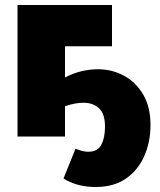

<svg xmlns="http://www.w3.org/2000/svg" viewBox="-20 -546 642 768"><path d="M50 0V-526H428V-361H240V-236Q272 -253 305.5 -261Q339 -269 372 -269Q428 -269 476 -243Q524 -217 553 -167.5Q582 -118 582 -46Q582 22 557 78.5Q532 135 483.5 168.5Q435 202 363 202Q288 202 234 168L282 49Q312 61 333 61Q371 61 385.5 32.5Q400 4 400 -39Q400 -91 376 -113Q352 -135 314 -135Q280 -135 240 -121V0Z"/></svg>

Font: Raleway Black
Style: Regular
Weight: 900
Designer: Matt McInerney, Pablo Impallari, Rodrigo Fuenzalida
Foundry: Matt McInerney, Pablo Impallari, Rodrigo Fuenzalida
Version: Version 4.026